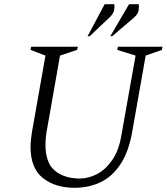

<svg xmlns="http://www.w3.org/2000/svg" viewBox="-20 -882 795 912"><path d="M334 10Q242 10 183.5 -36.5Q125 -83 125 -185Q125 -202 127 -219Q129 -236 132 -256L196 -618L125 -645L128 -660H350L346 -645L265 -618L204 -271Q200 -251 198 -231.5Q196 -212 196 -195Q196 -108 241 -71Q286 -34 359 -34Q400 -34 440.5 -55Q481 -76 512.5 -121Q544 -166 556 -236L624 -618L537 -645L540 -660H752L749 -645L672 -618L608 -256Q591 -160 552 -101.5Q513 -43 457.5 -16.5Q402 10 334 10ZM396 -710 477 -862H523Q525 -847 521.5 -831.5Q518 -816 500 -799L406 -710ZM504 -710 593 -862H639Q641 -847 638 -831Q635 -815 617 -799L513 -710Z"/></svg>

Font: Spectral SC Light
Style: Italic
Weight: 300
Italic angle: -10°
Designer: Jean-Baptiste Levee
Foundry: Production Type
Version: Version 2.001